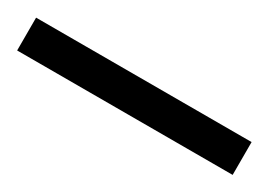

<svg xmlns="http://www.w3.org/2000/svg" viewBox="-16 -40 426 304"><g transform="rotate(30 197.0 112.0)"><path d="M394 82.5V142.5H0V82.5Z"/></g></svg>

Font: LatoHex
Style: Regular
Weight: 400
Designer: Lukasz Dziedzic
Foundry: tyPoland Lukasz Dziedzic
Version: Version 1.104; Western+Polish opensource